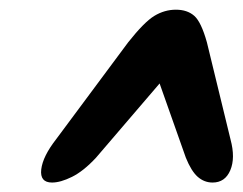

<svg xmlns="http://www.w3.org/2000/svg" viewBox="-20 -738 513 406"><path d="M467.5 -443Q478 -404 467 -378Q456 -352 429.5 -352Q412 -352 398.2 -364Q384.5 -376 373 -404.5L317.5 -561.5L183 -404.5Q156.5 -376 132.2 -364Q108 -352 90 -352Q64 -352 67.2 -379.8Q70.5 -407.5 99 -444L251 -648.5Q285 -691.5 306.5 -704.5Q328 -717.5 352 -717.5Q376 -717.5 390.8 -704.5Q405.5 -691.5 417.5 -648.5Z"/></svg>

Font: Fraunces 144pt S100
Style: Bold Italic
Weight: 700
Italic angle: -16°
Version: Version 1.000; ttfautohint (v1.8.3)